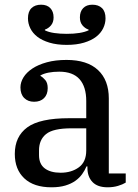

<svg xmlns="http://www.w3.org/2000/svg" viewBox="-20 -785 589 817"><path d="M199 12Q124 12 83.5 -26Q43 -64 43 -130Q43 -204 96 -243Q149 -282 274 -282H347V-355Q347 -416 318.5 -448Q290 -480 232 -480Q207 -480 186.5 -476Q166 -472 152 -464V-462Q163 -456 173 -444Q183 -432 183 -410Q183 -383 167.5 -367.5Q152 -352 125 -352Q99 -352 83 -368Q67 -384 67 -413Q67 -435 80 -456Q93 -477 118 -493.5Q143 -510 179.5 -520Q216 -530 263 -530Q351 -530 397 -487Q443 -444 443 -366V-47H515V-8Q502 0 482 6Q462 12 438 12Q395 12 373.5 -10.5Q352 -33 352 -71V-77H348Q341 -60 329.5 -44Q318 -28 300.5 -15.5Q283 -3 258 4.5Q233 12 199 12ZM238 -50Q284 -50 315.5 -73Q347 -96 347 -145V-239H284Q206 -239 176 -214.5Q146 -190 146 -145V-125Q146 -87 170.5 -68.5Q195 -50 238 -50ZM264 -594Q222 -594 190.5 -603.5Q159 -613 139 -628.5Q119 -644 109 -664.5Q99 -685 99 -707Q99 -736 114 -750.5Q129 -765 155 -765Q180 -765 194 -750.5Q208 -736 208 -711Q208 -690 197 -677Q186 -664 171 -659V-656Q187 -648 211 -644.5Q235 -641 264 -641Q325 -641 357 -656V-659Q342 -664 331 -677Q320 -690 320 -711Q320 -736 334 -750.5Q348 -765 373 -765Q399 -765 414 -750.5Q429 -736 429 -707Q429 -685 419 -664.5Q409 -644 389 -628.5Q369 -613 337.5 -603.5Q306 -594 264 -594Z"/></svg>

Font: IBM Plex Serif Text
Style: Regular
Weight: 450
Designer: Mike Abbink, Paul van der Laan, Pieter van Rosmalen
Foundry: Bold Monday
Version: Version 3.001